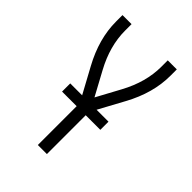

<svg xmlns="http://www.w3.org/2000/svg" viewBox="-215 -832 930 930"><g transform="rotate(45 250.0 -367.5)"><path d="M219 0V-288L130 -452Q64 -573 64 -691V-735H126V-691Q126 -586 184 -479L250 -357L316 -479Q374 -586 374 -691V-735H436V-691Q436 -573 370 -452L281 -288V0ZM119 -266V-322H381V-266Z"/></g></svg>

Font: Iosevka SS01 Light
Style: Regular
Weight: 300
Monospace: yes
Designer: Belleve Invis
Foundry: Belleve Invis
Version: 2.3.3; ttfautohint (v1.8.3)